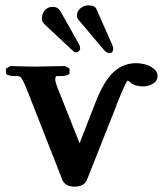

<svg xmlns="http://www.w3.org/2000/svg" viewBox="-20 -678 616 709"><path d="M134.8 -609.9Q134.8 -601.6 137.7 -596.9Q140.6 -592.3 147.9 -585L246.1 -493.2Q254.4 -484.9 261.2 -484.9Q267.1 -484.9 271.5 -489.3Q275.9 -493.7 275.9 -500Q275.9 -507.8 272 -514.2L204.1 -634.8L203.1 -636.2Q202.1 -637.7 201.4 -638.9Q200.7 -640.1 199.2 -641.8Q197.8 -643.6 196.3 -645Q194.8 -646.5 192.6 -647.9Q190.4 -649.4 188 -650.4Q185.5 -651.4 182.4 -652.1Q179.2 -652.8 175.8 -652.8Q157.2 -652.8 146 -640.6Q134.8 -628.4 134.8 -609.9ZM264.2 -622.1Q264.2 -612.3 269 -606L360.8 -497.1Q372.6 -481.9 384.8 -481.9Q390.6 -481.9 394.3 -486.1Q397.9 -490.2 397.9 -497.1Q397.9 -503.9 395 -511.2L335.9 -645Q330.1 -658.2 306.2 -658.2Q289.6 -658.2 276.9 -647.2Q264.2 -636.2 264.2 -622.1ZM331.1 -295.9Q363.3 -378.9 399.4 -411.9Q435.5 -444.8 482.9 -444.8Q498 -444.8 515.4 -440.4Q532.7 -436 547.4 -424.6Q562 -413.1 562 -397.9Q562 -379.9 545.4 -369.4Q528.8 -358.9 508.8 -358.9Q481 -358.9 464.8 -371.1Q454.6 -379.9 451.2 -379.9Q446.8 -379.9 417.5 -308.6Q414.6 -301.8 413.1 -297.9Q411.1 -292 409.2 -289.1H410.2L300.8 -13.2Q289.6 11.2 255.9 11.2Q222.2 11.2 210.9 -12.2L77.1 -353Q65.9 -379.4 60.1 -388.2Q54.2 -397 44.9 -397H34.2Q21 -397 11.5 -400.1Q2 -403.3 2 -408.2V-424.8L19 -434.1Q79.6 -432.1 112.8 -432.1L220.2 -434.1L236.8 -424.8V-409.2Q236.8 -402.8 226.8 -399.9Q216.8 -397 208 -397H189.9Q184.1 -396 184.1 -384.8Q184.1 -376 190.9 -357.9L273.9 -148.9Z"/></svg>

Font: Linux Libertine G
Style: Bold
Weight: 700
Designer: Philipp H. Poll
Foundry: Philipp H. Poll
Version: Version 5.0.3